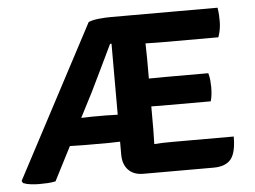

<svg xmlns="http://www.w3.org/2000/svg" viewBox="-44 -603 879 663"><g transform="rotate(-5 395.0 -271.5)"><path d="M233.5 -115.5Q225.5 -115.5 209 -116Q192.5 -116.5 183 -116.5L123 0.5Q109 3.5 95.5 4.2Q82 5 67 5Q51.5 5 37 3.2Q22.5 1.5 10.5 -3.5L6.5 -11L285 -537.5Q298.5 -543.5 321.5 -545.8Q344.5 -548 362 -548H732.5Q735 -534 735.5 -521.5Q736 -509 736 -498.5Q736 -487.5 733.8 -473.8Q731.5 -460 726.5 -446H532.5Q522.5 -446 506.5 -446.2Q490.5 -446.5 474 -447Q474 -433.5 474.5 -421.2Q475 -409 475 -393.5V-325Q491.5 -325 507.2 -325.2Q523 -325.5 532.5 -325.5H681Q684.5 -314 685.8 -300.8Q687 -287.5 687 -277.5Q687 -267 685.8 -253.2Q684.5 -239.5 681 -228H532.5Q523 -228 507.2 -228Q491.5 -228 475 -228.5V-150.5Q475 -135.5 474.5 -123.5Q474 -111.5 474 -98Q488.5 -99 502 -99.5Q515.5 -100 536.5 -100H749.5Q749.5 -43.5 730.8 -21.2Q712 1 671 1H427.5Q394 1 375.5 -18.5Q357 -38 357 -71.5V-116.5Q347 -116.5 335.5 -116Q324 -115.5 318 -115.5ZM274.5 -295.5 230.5 -210Q240 -210 250.8 -210.5Q261.5 -211 268 -211H316.5Q323 -211 335 -210.5Q347 -210 357 -210V-457L356.5 -456H352Q334 -418.5 312.2 -373.2Q290.5 -328 274.5 -295.5Z"/></g></svg>

Font: Signika Negative SC SemiBold
Style: Regular
Weight: 600
Designer: Anna Giedryś
Foundry: Anna Giedryś
Version: Version 2.000; ttfautohint (v1.8.3) -l 8 -r 50 -G 200 -x 9 -